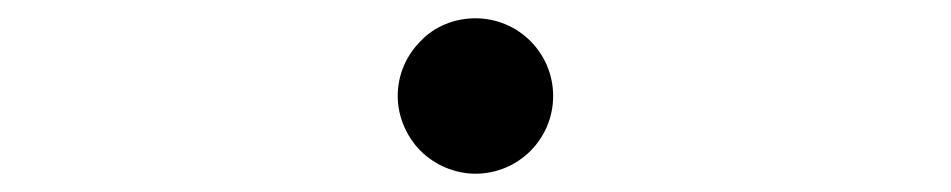

<svg xmlns="http://www.w3.org/2000/svg" viewBox="-20 -485 1040 210"><path d="M440 -320C455 -305 477 -295 500 -295C547 -295 585 -333 585 -380C585 -427 547 -465 500 -465C477 -465 455 -456 440 -440C425 -425 415 -404 415 -380C415 -357 425 -335 440 -320Z"/></svg>

Font: GenSenRounded2 TW EL
Style: Regular
Weight: 250
Version: Version 2.100;PS 2.1;hotconv 16.6.51;makeotf.lib2.5.65220 DE